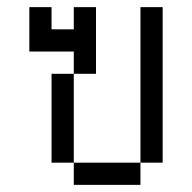

<svg xmlns="http://www.w3.org/2000/svg" viewBox="-20 -520 540 540"><path d="M187.5 -62.5V0H375V-62.5ZM187.5 -62.5Q187.5 -62.5 187.5 -312.5H125Q125 -312.5 125 -62.5ZM375 -62.5H437.5V-500H375ZM187.5 -312.5H250V-500H187.5V-437.5H125V-500H62.5Q62.5 -500 62.5 -375H187.5Z"/></svg>

Font: CalcUnifontExMono
Style: Regular
Weight: 500
Version: Version 15.0.06